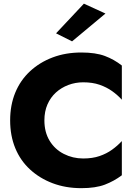

<svg xmlns="http://www.w3.org/2000/svg" viewBox="-20 -999 740 1035"><path d="M219.3 -350Q219.3 -398.2 235.8 -436Q252.3 -473.8 281.3 -500.2Q310.3 -526.5 348.3 -540.9Q386.2 -555.3 428.5 -555.3Q478.5 -555.3 516.5 -542.2Q554.5 -529 584 -508.1Q613.5 -487.2 636.8 -461.5V-645.8Q595 -678.7 545.3 -697.3Q495.5 -716 418.5 -716Q334.2 -716 263.9 -689.5Q193.7 -663 141.8 -614.8Q89.8 -566.5 62.2 -499.4Q34.7 -432.3 34.7 -350Q34.7 -267.7 62.2 -200.6Q89.8 -133.5 141.8 -85.6Q193.7 -37.7 263.9 -11.2Q334.2 15.3 418.5 15.3Q495.5 15.3 545.3 -3.7Q595 -22.7 636.8 -54.2V-238.5Q613.5 -213.3 584 -192Q554.5 -170.7 516.5 -157.7Q478.5 -144.7 428.5 -144.7Q372.3 -144.7 324.1 -169.3Q275.8 -193.8 247.6 -240Q219.3 -286.2 219.3 -350ZM548.5 -926 432.2 -979.3 282.2 -819.3 368.5 -776Z"/></svg>

Font: Jost* Book
Style: Regular
Weight: 400
Version: Version 3.000